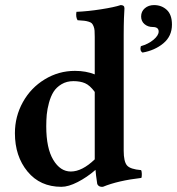

<svg xmlns="http://www.w3.org/2000/svg" viewBox="-20 -718 690 748"><path d="M349.1 -97.2V-359.9Q330.1 -385.7 311.3 -393.8Q292.5 -401.9 266.1 -401.9Q239.7 -401.9 219.7 -389.9Q199.7 -377.9 188.7 -360.4Q177.7 -342.8 170.9 -317.9Q164.1 -293 162.1 -271.5Q160.2 -250 160.2 -226.1Q160.2 -140.6 187.5 -95.2Q214.8 -49.8 255.9 -49.8Q299.8 -49.8 349.1 -97.2ZM349.1 -428.2V-574.2Q349.1 -589.4 348.4 -598.6Q347.7 -607.9 344.5 -615.7Q341.3 -623.5 337.6 -627.2Q334 -630.9 325.4 -633.5Q316.9 -636.2 307.6 -637.2Q298.3 -638.2 282.2 -639.2Q274.4 -651.9 277.8 -671.9Q323.2 -673.8 374.3 -681.9Q425.3 -689.9 450.2 -698.2Q464.8 -698.2 464.8 -686Q464.8 -685.1 464.6 -680.2Q464.4 -675.3 463.9 -666.5Q463.4 -657.7 462.9 -646.2Q462.4 -634.8 462.2 -617.9Q461.9 -601.1 461.9 -583V-130.9Q461.9 -88.9 474.6 -73.7Q487.3 -58.6 529.8 -55.2Q532.2 -51.3 532.5 -40.3Q532.7 -29.3 530.8 -24.9Q439 -14.2 380.9 9.8Q364.3 11.2 358.9 -1Q353 -39.6 352.1 -56.2Q318.8 -27.3 282.7 -8.8Q246.6 9.8 219.2 9.8Q136.2 9.8 87.2 -49.8Q38.1 -109.4 38.1 -199.2Q38.1 -264.2 69.1 -320.1Q100.1 -376 154.3 -408.9Q208.5 -441.9 272 -441.9Q314.9 -441.9 349.1 -428.2ZM535.2 -513.2Q523.4 -520.5 528.8 -538.1Q558.1 -546.4 578.1 -563.2Q598.1 -580.1 598.1 -595.2Q598.1 -612.8 575.2 -612.8Q556.2 -612.8 543 -624Q529.8 -635.3 529.8 -653.8Q529.8 -673.3 544.2 -685.8Q558.6 -698.2 580.1 -698.2Q609.4 -698.2 629.6 -679.7Q649.9 -661.1 649.9 -622.1Q649.9 -577.1 616.5 -549.3Q583 -521.5 535.2 -513.2Z"/></svg>

Font: Common Serif SemiBold
Style: Regular
Weight: 600
Designer: Philipp H. Poll, Khaled Hosny
Foundry: Stefan Peev, Context Ltd.
Version: Version 1.026